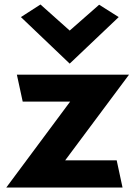

<svg xmlns="http://www.w3.org/2000/svg" viewBox="-20 -824 605 854"><path d="M73 -748 290 -541 508 -748 421 -803 290 -688 160 -804ZM525 10 499 -111H270L554 -492H55L81 -372H292L8 10Z"/></svg>

Font: Bluebird
Style: SfBd
Weight: 700
Designer: Jasper
Foundry: Cannot Into Space Fonts
Version: Version 0.98